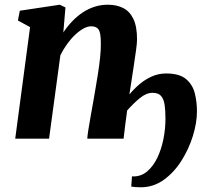

<svg xmlns="http://www.w3.org/2000/svg" viewBox="-20 -588 880 814"><path d="M248.5 -450.5Q265.5 -476 286 -497.5Q306.5 -519 330.5 -535Q354.5 -551 381.2 -559.5Q408 -568 437 -568Q474.5 -568 502.2 -554Q530 -540 545.5 -507.8Q561 -475.5 561 -420.5Q561 -406 556.8 -375Q552.5 -344 547 -308Q541.5 -272 537 -242L528.5 -187.5Q547.5 -210.5 571.2 -230.8Q595 -251 623.5 -263.8Q652 -276.5 684.5 -276.5Q740.5 -276.5 768.5 -253Q796.5 -229.5 805.8 -192.8Q815 -156 815 -116Q815 -67.5 797.8 -11.8Q780.5 44 749 93.8Q717.5 143.5 673.8 174.8Q630 206 577 206Q564 206 554 205.2Q544 204.5 536.5 203L539.5 159.5Q541 159.5 542.2 159.8Q543.5 160 545.5 160Q579 160 604.2 138.5Q629.5 117 646.8 81.2Q664 45.5 672.8 2Q681.5 -41.5 681.5 -85.5Q681.5 -119 678 -143.2Q674.5 -167.5 663 -181Q651.5 -194.5 626.5 -194.5Q600 -194.5 572.5 -171.8Q545 -149 519 -119.5Q514 -82.5 509.8 -49.5Q505.5 -16.5 504 0H350Q350.5 -12 354.8 -39Q359 -66 365 -99Q371 -132 376.5 -163.5Q382 -195 385.5 -216Q390.5 -245 395.8 -278.5Q401 -312 404.5 -345.2Q408 -378.5 407.5 -405.5Q407.5 -448 398.5 -462.2Q389.5 -476.5 366.5 -476.5Q351 -476.5 333.5 -466.8Q316 -457 298.2 -440.2Q280.5 -423.5 264.5 -401.2Q248.5 -379 236 -354L188 0H44.5L107.5 -473L56 -501L64 -542.5L233.5 -568L257.5 -556.5Z"/></svg>

Font: Merriweather ExtraBold
Style: Italic
Weight: 800
Italic angle: -7.8°
Version: Version 2.101